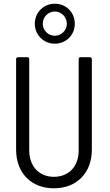

<svg xmlns="http://www.w3.org/2000/svg" viewBox="-20 -1009 593 1037"><path d="M276 -773C337 -773 384 -820 384 -881C384 -942 337 -989 276 -989C216 -989 168 -942 168 -881C168 -820 216 -773 276 -773ZM276 -816C241 -816 211 -844 211 -881C211 -918 241 -947 276 -947C311 -947 341 -918 341 -881C341 -844 311 -816 276 -816ZM271 8C394 8 476 -75 476 -200V-690C476 -696 472 -700 466 -700H415C409 -700 405 -696 405 -690V-196C405 -111 352 -54 271 -54C191 -54 138 -111 138 -196V-690C138 -696 134 -700 128 -700H77C71 -700 67 -696 67 -690V-200C67 -75 149 8 271 8Z"/></svg>

Font: Barlow Semi Condensed
Style: Regular
Weight: 400
Width: 4
Designer: Jeremy Tribby
Foundry: Tribby Type
Version: Version 1.422;hotconv 1.0.109;makeotfexe 2.5.65596